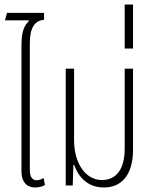

<svg xmlns="http://www.w3.org/2000/svg" viewBox="-20 -821 673 850"><path d="M136 9C150 9 166 6 179 -2L173 -33C165 -28 153 -23 143 -23C123 -23 112 -37 112 -70V-630C112 -699 135 -731 175 -733V-764H11L2 -731H107L108 -728C88 -707 75 -686 75 -617V-64C75 -10 103 9 136 9Z M440 9C516 9 569 -44 569 -159V-517H532V-163C532 -72 495 -24 431 -24C358 -24 308 -99 308 -200V-517H271V0H302L305 -91H308C330 -31 373 9 440 9Z M532 -606H569V-801H532Z"/></svg>

Font: Noto Sans Thai UI ExtCond ExtLt
Style: Regular
Weight: 200
Width: 2
Designer: Monotype Design Team
Foundry: Monotype Imaging Inc.
Version: Version 2.000